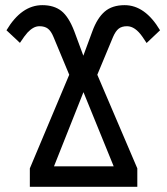

<svg xmlns="http://www.w3.org/2000/svg" viewBox="-20 -718 640 738"><path d="M459 -698.2Q537.6 -698.2 595.2 -601.6L543.5 -552.7L527.8 -576.2Q499.5 -617.2 468.3 -617.2Q448.2 -617.2 436.3 -607.9Q424.3 -598.6 414.6 -576.2L354 -430.7L507.8 -70.8V0H94.7V-70.8L246.1 -430.7L185.5 -576.2Q176.3 -598.6 164.1 -607.9Q151.9 -617.2 131.8 -617.2Q119.1 -617.2 107.9 -610.8Q96.7 -604.5 85.9 -593Q75.2 -581.5 56.6 -553.2L4.9 -601.6Q62.5 -698.2 142.6 -698.2Q187.5 -698.2 215.8 -676Q244.1 -653.8 265.6 -597.7L300.3 -503.9L335 -597.7Q353.5 -648.4 382.3 -673.3Q411.1 -698.2 459 -698.2ZM187.5 -78.6H417L300.8 -363.8Z"/></svg>

Font: Liberation Mono
Style: Regular
Weight: 400
Monospace: yes
Designer: Steve Matteson
Foundry: Ascender Corporation
Version: Version 2.1.5